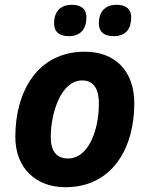

<svg xmlns="http://www.w3.org/2000/svg" viewBox="-20 -772 625 802"><path d="M253 10C451 10 541 -156 541 -340C541 -476 461 -556 334 -556C139 -556 44 -393 44 -200C44 -70 130 10 253 10ZM265 -110C216 -110 192 -140 192 -200C192 -298 234 -436 323 -436C375 -436 393 -395 393 -340C393 -223 347 -110 265 -110ZM455 -621C506 -621 528 -652 528 -699C528 -739 500 -752 467 -752C420 -752 393 -724 393 -675C393 -635 419 -621 455 -621ZM268 -621C317 -621 341 -652 341 -699C341 -739 313 -752 280 -752C233 -752 206 -724 206 -675C206 -635 232 -621 268 -621Z"/></svg>

Font: BC Sans
Style: Bold Italic
Weight: 700
Italic angle: -12°
Designer: Monotype Design Team
Province of B.C.
Foundry: Monotype Imaging Inc.
Version: Version 2.000;GOOG;noto-source:20170915:90ef993387c0